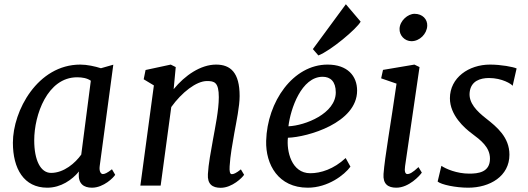

<svg xmlns="http://www.w3.org/2000/svg" viewBox="-20 -871 2478 901"><path d="M201.7 9.8C266.1 9.8 318.4 -27.3 350.6 -66.4L349.6 -56.2C347.2 -8.8 372.6 9.8 411.6 9.8C466.8 9.8 514.2 -39.1 520.5 -50.8L505.4 -76.7C482.4 -58.6 471.2 -54.2 462.4 -54.2C454.6 -54.2 444.3 -64.9 447.8 -91.3L511.7 -567.4L453.6 -550.8C426.3 -559.6 388.7 -567.9 356.9 -567.9C156.2 -567.9 40.5 -351.1 40.5 -201.2C40.5 -79.1 92.3 9.8 201.7 9.8ZM219.7 -59.6C170.9 -59.6 140.6 -117.7 140.6 -212.9C140.6 -331.5 202.1 -508.3 341.8 -508.3C366.2 -508.3 388.7 -504.4 406.2 -492.2L361.3 -145.5C333.5 -106.4 280.3 -59.6 219.7 -59.6Z M638.7 0H733.9L783.7 -368.7C833 -437.5 901.4 -490.7 951.2 -490.7C985.8 -490.7 1006.8 -485.4 1006.8 -415C1006.8 -354 989.7 -273.4 979.5 -216.3C969.7 -161.6 958 -100.1 955.6 -54.2C952.6 -6.8 976.6 10.3 1015.6 10.3C1069.8 10.3 1118.2 -38.6 1125.5 -50.8L1110.4 -76.2C1087.9 -58.1 1076.2 -53.7 1067.9 -53.7C1058.6 -53.7 1056.2 -67.4 1057.6 -90.8C1060.5 -141.1 1070.8 -196.8 1079.6 -246.6C1089.4 -301.3 1104.5 -371.6 1104.5 -420.4C1104.5 -530.8 1061.5 -567.9 994.1 -567.9C921.4 -567.9 847.7 -517.1 794.9 -452.6L804.7 -556.2L781.2 -567.9L663.1 -542.5L654.3 -499L702.1 -470.2Z M1229 -210C1226.1 -98.6 1286.1 9.8 1424.3 9.8C1519 9.8 1596.7 -50.3 1624.5 -88.9L1602.1 -129.4C1545.9 -77.1 1484.9 -58.1 1436 -58.1C1347.2 -58.1 1324.2 -162.6 1331.1 -224.6C1423.8 -227.5 1655.8 -294.4 1655.8 -445.8C1655.8 -514.6 1610.8 -567.9 1517.1 -567.9C1355.5 -567.9 1233.9 -394 1229 -210ZM1333.5 -278.3C1343.3 -360.4 1394.5 -510.7 1494.1 -510.7C1530.3 -510.7 1555.7 -488.8 1555.7 -437.5C1555.7 -338.4 1412.6 -281.7 1333.5 -278.3ZM1474.1 -610.8C1532.2 -633.3 1654.8 -736.3 1672.4 -769.5L1603 -851.1L1448.2 -640.6Z M1911.1 -677.7C1949.2 -677.7 1983.4 -711.9 1984.9 -750C1986.3 -780.3 1962.9 -806.2 1925.3 -806.2C1894 -806.2 1856.4 -773.9 1855 -736.3C1853.5 -704.6 1879.4 -677.7 1911.1 -677.7ZM1779.8 -54.7C1776.4 -7.3 1800.8 9.8 1839.8 9.8C1898.9 9.8 1950.2 -46.9 1959.5 -61L1943.8 -86.9C1916 -60.5 1901.9 -54.2 1891.6 -54.2C1881.3 -54.2 1877.4 -67.4 1880.9 -91.3L1948.7 -556.2L1924.8 -567.9L1777.3 -543L1768.6 -503.4L1840.8 -478.5C1814 -291 1785.6 -133.3 1779.8 -54.7Z M2033.7 -19C2050.8 -4.4 2118.2 9.8 2177.2 9.8C2279.3 9.8 2370.6 -44.4 2370.6 -145C2370.6 -227.1 2311.5 -275.4 2261.2 -314.9C2218.8 -348.1 2177.7 -387.7 2184.1 -439C2190.4 -491.2 2233.9 -504.9 2274.9 -504.9C2336.4 -504.9 2380.4 -476.6 2385.7 -468.3L2404.3 -549.8C2388.2 -557.1 2331.5 -567.9 2279.3 -567.9C2180.2 -567.9 2091.3 -506.8 2091.3 -409.7C2091.3 -330.6 2159.2 -270.5 2193.4 -245.1C2235.8 -213.4 2279.3 -180.7 2279.3 -126.5C2279.3 -62 2223.6 -56.2 2182.1 -56.2C2123 -56.2 2072.3 -78.6 2051.3 -92.8Z"/></svg>

Font: Merriweather
Style: Italic
Weight: 400
Italic angle: -7.5°
Designer: Eben Sorkin
Foundry: Eben Sorkin
Version: Version 1.001